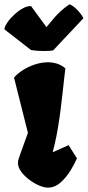

<svg xmlns="http://www.w3.org/2000/svg" viewBox="-52 -855 404 885"><path d="M168.5 9.8Q151.4 9.8 127.9 -0.2Q104.5 -10.3 82.3 -27.1Q60.1 -43.9 45.4 -64Q30.8 -84 30.8 -103.5Q30.8 -110.4 31.7 -115.2Q32.7 -120.1 36.9 -131.8Q41 -143.6 50.3 -169.2Q59.6 -194.8 76.7 -242.7L12.7 -497.1Q27.3 -515.1 52.5 -531.2Q77.6 -547.4 108.2 -557.6Q138.7 -567.9 168.9 -567.9Q191.4 -567.9 211.9 -561.3Q232.4 -554.7 249.5 -539.6Q248 -532.2 245.1 -504.9Q242.2 -477.5 237.8 -438Q233.4 -398.4 227.8 -353.5Q222.2 -308.6 215.1 -266.1Q208 -223.6 200.2 -191.4L190.9 -153.3L264.2 -186L302.7 -125Q292.5 -101.1 273.2 -69.3Q253.9 -37.6 227.3 -13.9Q200.7 9.8 168.5 9.8ZM192.9 -622.6Q181.2 -620.6 161.9 -620.1Q142.6 -619.6 123 -620.8Q103.5 -622.1 90.8 -624.5L-31.7 -719.7Q-30.8 -732.9 -18.1 -751.5Q-5.4 -770 13.9 -787.8Q33.2 -805.7 54 -816.9Q74.7 -828.1 91.3 -826.7L162.1 -730Q182.6 -755.4 197.8 -772.7Q212.9 -790 229 -804.7Q245.1 -819.3 268.6 -835.4Q287.1 -827.6 305.7 -807.9Q324.2 -788.1 332.5 -771Z"/></svg>

Font: Fruktur
Style: Regular
Weight: 400
Designer: Viktoriya Grabowska, Eben Sorkin
Foundry: Viktoriya Grabowska
Version: Version 1.008; ttfautohint (v1.8.4.7-5d5b)